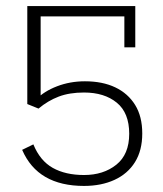

<svg xmlns="http://www.w3.org/2000/svg" viewBox="-20 -603 537 633"><path d="M257 10Q181 10 130 -19.5Q79 -49 53 -109L90 -127Q112 -73 154 -49.5Q196 -26 257 -26Q321 -26 363.5 -60Q406 -94 406 -162Q406 -231 365 -264.5Q324 -298 257 -298Q209 -298 173.5 -284.5Q138 -271 107 -245L70 -260V-583H426V-447H390V-549H114V-270L99 -275Q125 -302 168 -318.5Q211 -335 260 -335Q318 -335 360 -315Q402 -295 425.5 -257Q449 -219 449 -163Q449 -107 425 -68.5Q401 -30 357.5 -10Q314 10 257 10Z"/></svg>

Font: Rokkitt ExtraLight
Style: Regular
Weight: 250
Version: Version 3.103